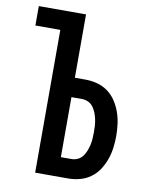

<svg xmlns="http://www.w3.org/2000/svg" viewBox="-83 -796 666 857"><g transform="rotate(10 250.0 -367.5)"><path d="M136 0V-647H23V-735H237V-448H285Q312 -448 338.5 -441Q365 -434 387 -418Q409 -402 424 -379Q439 -356 448 -330.5Q457 -305 460.5 -278Q464 -251 464 -224Q464 -197 460.5 -170Q457 -143 448 -117.5Q439 -92 424 -69Q409 -46 387 -30Q365 -14 338.5 -7Q312 0 285 0ZM237 -88H285Q300 -88 313.5 -94.5Q327 -101 335.5 -112.5Q344 -124 349.5 -138Q355 -152 358 -166Q361 -180 362 -195Q363 -210 363 -224Q363 -239 362 -253.5Q361 -268 358 -282Q355 -296 349.5 -310Q344 -324 335.5 -335.5Q327 -347 313.5 -353.5Q300 -360 285 -360H237Z"/></g></svg>

Font: Zed Mono Semibold
Style: Regular
Weight: 600
Monospace: yes
Designer: Belleve Invis
Foundry: Belleve Invis
Version: Version 1.0.0; ttfautohint (v1.8.4)